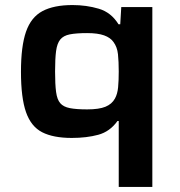

<svg xmlns="http://www.w3.org/2000/svg" viewBox="-20 -538 711 760"><path d="M450 202V-59H445Q415 -17 369 -4.5Q323 8 264 8Q191 8 147 -14.5Q103 -37 83 -94Q63 -151 63 -254Q63 -355 83 -412.5Q103 -470 148 -494Q193 -518 267 -518Q322 -518 371 -503.5Q420 -489 449 -442H456L460 -510H583V202ZM325 -105Q372 -105 397.5 -115.5Q423 -126 435 -148Q445 -166 447.5 -192.5Q450 -219 450 -255Q450 -294 447 -323Q444 -352 429 -372Q417 -389 392 -398Q367 -407 325 -407Q282 -407 256.5 -402Q231 -397 218.5 -381.5Q206 -366 202 -336Q198 -306 198 -255Q198 -204 202 -174Q206 -144 218.5 -129.5Q231 -115 256.5 -110Q282 -105 325 -105Z"/></svg>

Font: Saira Expanded SemiBold
Style: Regular
Weight: 600
Width: 7
Designer: Hector Gatti with collaboration of the Omnibus-Type team
Foundry: Omnibus-Type
Version: Version 1.100; ttfautohint (v1.8.3)